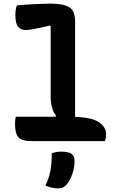

<svg xmlns="http://www.w3.org/2000/svg" viewBox="-20 -780 640 1061"><path d="M67 -135H287L290 -141Q260 -175 260 -251V-635L256 -639Q203 -626 170.5 -620Q138 -614 120 -614Q97 -614 81 -631.5Q65 -649 65 -694Q65 -728 73 -750Q98 -753 132.5 -755Q167 -757 201.5 -758.5Q236 -760 260 -760Q331 -760 363 -740Q395 -720 395 -661V-134Q488 -131 527 -104.5Q566 -78 566 -38Q566 -18 560 0H160Q101 0 82 -21Q63 -42 63 -96Q63 -119 67 -135ZM266 67Q281 62 293 60Q305 58 318 58Q358 58 375 70Q392 82 392 110Q392 147 379 183.5Q366 220 346 242Q336 252 327 256.5Q318 261 304 261Q263 261 231 245Q251 204 258.5 164.5Q266 125 266 67Z"/></svg>

Font: Recursive Mn Csl St
Style: Bold
Weight: 700
Monospace: yes
Version: Version 1.079;hotconv 1.0.112;makeotfexe 2.5.65598; ttfautoh